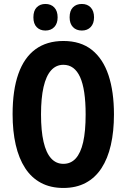

<svg xmlns="http://www.w3.org/2000/svg" viewBox="-20 -930 633 960"><path d="M549.8 -357.9Q549.8 -272.9 534.2 -204.8Q518.6 -136.7 487.3 -88.9Q456.1 -41 408.4 -15.6Q360.8 9.8 296.9 9.8Q232.4 9.8 184.6 -15.9Q136.7 -41.5 105.5 -89.8Q74.2 -138.2 58.6 -206.1Q43 -273.9 43 -358.9Q43 -479 71.8 -560.5Q100.6 -642.1 157.2 -683.6Q213.9 -725.1 296.9 -725.1Q383.3 -725.1 439.2 -680.7Q495.1 -636.2 522.5 -554Q549.8 -471.7 549.8 -357.9ZM185.1 -357.9Q185.1 -275.9 197.8 -220.9Q210.4 -166 235.4 -138.4Q260.3 -110.8 296.9 -110.8Q334 -110.8 358.6 -137.7Q383.3 -164.6 395.8 -219.2Q408.2 -273.9 408.2 -357.9Q408.2 -483.4 380.4 -544.7Q352.5 -606 296.9 -606Q260.3 -606 235.4 -578.1Q210.4 -550.3 197.8 -495.1Q185.1 -439.9 185.1 -357.9ZM147 -843.3Q147 -876.5 163.6 -893.3Q180.2 -910.2 207 -910.2Q234.9 -910.2 251.5 -892.6Q268.1 -875 268.1 -843.3Q268.1 -812.5 251.5 -794.9Q234.9 -777.3 207 -777.3Q180.2 -777.3 163.6 -794.2Q147 -811 147 -843.3ZM328.1 -843.3Q328.1 -876.5 344.7 -893.3Q361.3 -910.2 389.2 -910.2Q417 -910.2 433.6 -892.6Q450.2 -875 450.2 -843.3Q450.2 -812.5 433.6 -794.9Q417 -777.3 389.2 -777.3Q361.3 -777.3 344.7 -794.7Q328.1 -812 328.1 -843.3Z"/></svg>

Font: Open Sans Condensed
Style: Regular
Weight: 400
Width: 3
Designer: Monotype Design Team
Foundry: Monotype Imaging Inc.
Version: Version 3.000